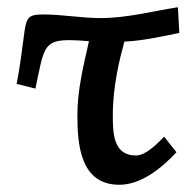

<svg xmlns="http://www.w3.org/2000/svg" viewBox="-20 -495 542 531"><path d="M26 -263 78 -250C101 -359 99 -384 172 -384C187 -384 204 -383 226 -381C211 -314 194 -246 194 -177C194 -95 202 16 310 16C371 16 428 -31 468 -74L434 -117C415 -98 384 -65 356 -65C293 -65 292 -127 292 -177C292 -257 311 -332 324 -380C374 -382 427 -394 476 -404L472 -475C401 -464 331 -445 258 -445C205 -445 153 -455 100 -455C60 -455 54 -448 48 -410C41 -361 36 -312 26 -263Z"/></svg>

Font: KpMath
Style: SansBold
Weight: 700
Version: Version 0.66